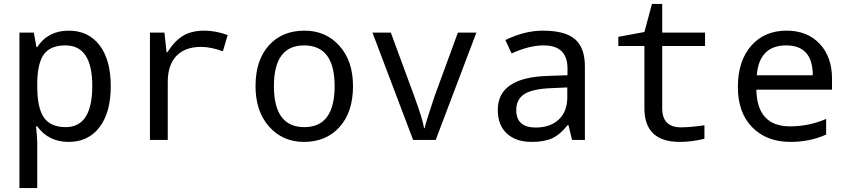

<svg xmlns="http://www.w3.org/2000/svg" viewBox="-20 -699 4241 959"><path d="M166 -67.9H160.2Q166 -4.9 166 11.2V240.2H77.1V-536.1H148.9L162.1 -463.9H166Q219.7 -545.9 323.2 -545.9Q421.4 -545.9 477.3 -472.9Q533.2 -399.9 533.2 -269Q533.2 -137.2 477.1 -63.7Q420.9 9.8 323.2 9.8Q222.2 9.8 166 -67.9ZM166 -289.1V-269Q166 -158.2 200 -111.1Q233.9 -64 308.1 -64Q440.9 -64 440.9 -270Q440.9 -472.2 307.1 -472.2Q232.9 -472.2 200.4 -429.2Q168 -386.2 166 -289.1Z M1117.2 -523.9 1093.3 -442.9Q1033.2 -464.8 983.9 -464.8Q904.3 -464.8 861.1 -419.7Q817.9 -374.5 817.9 -289.1V0H729V-536.1H801.3L812 -438H815.9Q853 -496.1 895.5 -521Q938 -545.9 1000 -545.9Q1057.6 -545.9 1117.2 -523.9Z M1498 9.8Q1392.6 9.8 1324.5 -66.2Q1256.3 -142.1 1256.3 -269Q1256.3 -397.5 1322.5 -471.7Q1388.7 -545.9 1501 -545.9Q1607.4 -545.9 1675.3 -470.2Q1743.2 -394.5 1743.2 -269Q1743.2 -139.6 1676.3 -64.9Q1609.4 9.8 1498 9.8ZM1500 -64Q1651.4 -64 1651.4 -269Q1651.4 -472.2 1499 -472.2Q1348.1 -472.2 1348.1 -269Q1348.1 -64 1500 -64Z M2043.5 0 1840.3 -536.1H1932.1L2049.3 -217.8Q2090.8 -105 2098.1 -59.1H2101.1Q2104.5 -80.6 2150.4 -217.8L2267.1 -536.1H2359.4L2156.2 0Z M2837.4 0 2819.3 -74.2H2815.4Q2777.8 -26.9 2738.3 -8.5Q2698.7 9.8 2636.2 9.8Q2556.6 9.8 2511.5 -32.2Q2466.3 -74.2 2466.3 -149.9Q2466.3 -312 2715.3 -319.8L2814.5 -323.2V-356.9Q2814.5 -472.2 2695.3 -472.2Q2623.5 -472.2 2535.2 -432.1L2504.4 -499Q2600.1 -545.9 2691.4 -545.9Q2802.2 -545.9 2851.8 -503.4Q2901.4 -460.9 2901.4 -367.2V0ZM2813.5 -262.2 2734.4 -258.8Q2638.7 -254.9 2598.6 -228.8Q2558.6 -202.6 2558.6 -148.9Q2558.6 -62 2656.2 -62Q2728 -62 2770.8 -101.8Q2813.5 -141.6 2813.5 -213.9Z M3498.5 -73.2V-5.9Q3435.1 9.8 3375.5 9.8Q3198.7 9.8 3198.7 -158.2V-469.2H3068.4V-515.1L3198.7 -539.1L3236.3 -679.2H3287.6V-536.1H3501.5V-469.2H3287.6V-158.2Q3287.6 -63 3381.3 -63Q3426.8 -63 3498.5 -73.2Z M4135.7 -251H3757.8Q3761.7 -67.9 3925.8 -67.9Q4021 -67.9 4106.4 -105V-26.9Q4025.4 9.8 3928.7 9.8Q3809.1 9.8 3737.3 -63.2Q3665.5 -136.2 3665.5 -264.2Q3665.5 -394 3731.7 -470Q3797.9 -545.9 3908.7 -545.9Q4012.2 -545.9 4074 -480.5Q4135.7 -415 4135.7 -306.2ZM3759.8 -323.2H4039.6Q4039.6 -472.2 3906.7 -472.2Q3772.5 -472.2 3759.8 -323.2Z"/></svg>

Font: TypoPRO Noto Mono
Style: Regular
Weight: 400
Designer: Monotype Design Team
Foundry: Monotype Imaging Inc.
Version: Version 1.00